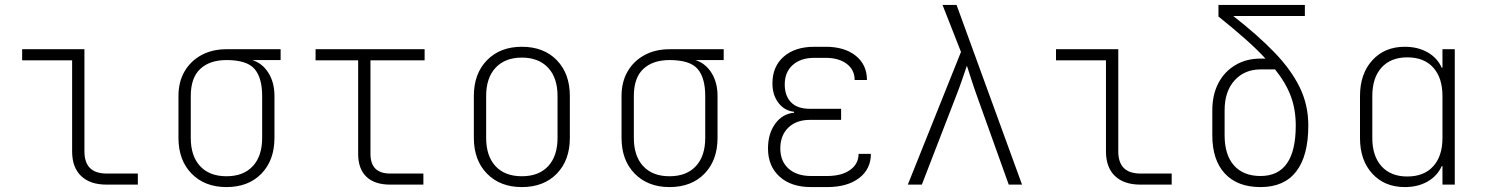

<svg xmlns="http://www.w3.org/2000/svg" viewBox="-20 -750 6040 780"><path d="M413 0Q346 0 309.5 -35Q273 -70 273 -135V-505H70V-550H323V-135Q323 -45 413 -45H540V0Z M900 10Q812 10 758.5 -44.5Q705 -99 705 -190V-360Q705 -417 729.5 -459.5Q754 -502 798 -526Q842 -550 900 -550H1120V-506H1005Q1046 -493 1070.5 -454Q1095 -415 1095 -360V-190Q1095 -99 1042 -44.5Q989 10 900 10ZM900 -34Q969 -34 1007 -75Q1045 -116 1045 -190V-360Q1045 -434 1014 -470Q983 -506 900 -506Q832 -506 793.5 -470Q755 -434 755 -360V-190Q755 -116 793 -75Q831 -34 900 -34Z M1565 0Q1502 0 1468.5 -32Q1435 -64 1435 -125V-505H1262V-550H1705V-505H1485V-125Q1485 -45 1565 -45H1700V0Z M2100 10Q2012 10 1958.5 -44.5Q1905 -99 1905 -190V-360Q1905 -451 1958.5 -505.5Q2012 -560 2100 -560Q2189 -560 2242 -505.5Q2295 -451 2295 -360V-190Q2295 -99 2242 -44.5Q2189 10 2100 10ZM2100 -34Q2169 -34 2207 -75Q2245 -116 2245 -190V-360Q2245 -434 2206.5 -475Q2168 -516 2100 -516Q2032 -516 1993.5 -475Q1955 -434 1955 -360V-190Q1955 -116 1993 -75Q2031 -34 2100 -34Z M2700 10Q2612 10 2558.5 -44.5Q2505 -99 2505 -190V-360Q2505 -417 2529.5 -459.5Q2554 -502 2598 -526Q2642 -550 2700 -550H2920V-506H2805Q2846 -493 2870.5 -454Q2895 -415 2895 -360V-190Q2895 -99 2842 -44.5Q2789 10 2700 10ZM2700 -34Q2769 -34 2807 -75Q2845 -116 2845 -190V-360Q2845 -434 2814 -470Q2783 -506 2700 -506Q2632 -506 2593.5 -470Q2555 -434 2555 -360V-190Q2555 -116 2593 -75Q2631 -34 2700 -34Z M3340 10H3275Q3194 10 3147 -32.5Q3100 -75 3100 -147Q3100 -207 3129.5 -247.5Q3159 -288 3206 -292V-296Q3167 -300 3142.5 -332Q3118 -364 3118 -411Q3118 -480 3164 -520Q3210 -560 3288 -560H3334Q3411 -560 3456.5 -523.5Q3502 -487 3502 -425H3452Q3452 -466 3420 -490.5Q3388 -515 3334 -515H3288Q3233 -515 3200.5 -486Q3168 -457 3168 -407Q3168 -361 3193.5 -334.5Q3219 -308 3270 -308H3397V-263H3270Q3215 -263 3182.5 -231.5Q3150 -200 3150 -147Q3150 -95 3183.5 -65Q3217 -35 3275 -35H3340Q3399 -35 3433.5 -59.5Q3468 -84 3468 -125H3518Q3518 -63 3470 -26.5Q3422 10 3340 10Z M3668 0 3884 -539 3809 -730H3866L4132 0H4078L3950 -357Q3938 -390 3926.5 -426Q3915 -462 3908 -483Q3901 -462 3888.5 -426Q3876 -390 3863 -357L3725 0Z M4613 0Q4546 0 4509.5 -35Q4473 -70 4473 -135V-505H4270V-550H4523V-135Q4523 -45 4613 -45H4740V0Z M5101 10Q5007 10 4956 -45Q4905 -100 4905 -200V-302Q4905 -365 4929.5 -412Q4954 -459 4998.5 -485.5Q5043 -512 5101 -512H5121Q5086 -550 5038.5 -592Q4991 -634 4930 -683V-730H5281V-685H4990Q5090 -607 5157.5 -537Q5225 -467 5260 -395.5Q5295 -324 5295 -240Q5295 -117 5246 -53.5Q5197 10 5101 10ZM5101 -35Q5244 -35 5244 -240Q5244 -305 5224 -359Q5204 -413 5160 -468H5101Q5036 -468 4995.5 -423.5Q4955 -379 4955 -302V-200Q4955 -121 4993 -78Q5031 -35 5101 -35Z M5687 10Q5605 10 5555 -44.5Q5505 -99 5505 -189V-360Q5505 -450 5555 -505Q5605 -560 5687 -560Q5740 -560 5779.5 -537.5Q5819 -515 5837 -475H5840V-550H5890V0H5840V-75H5837Q5819 -35 5779.5 -12.5Q5740 10 5687 10ZM5697 -33Q5765 -33 5802.5 -74.5Q5840 -116 5840 -189V-360Q5840 -434 5802.5 -475.5Q5765 -517 5697 -517Q5630 -517 5592.5 -475.5Q5555 -434 5555 -360V-189Q5555 -116 5592.5 -74.5Q5630 -33 5697 -33Z"/></svg>

Font: JetBrains Mono NL Thin
Style: Regular
Weight: 100
Monospace: yes
Designer: Philipp Nurullin, Konstantin Bulenkov
Foundry: JetBrains
Version: Version 2.305; ttfautohint (v1.8.4.7-5d5b)